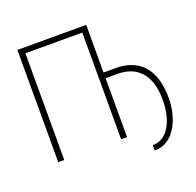

<svg xmlns="http://www.w3.org/2000/svg" viewBox="-143 -861 1164 1143"><g transform="rotate(-20 439.0 -290.0)"><path d="M519 -710.9V0H481.4V-675.8H121.1V0H83V-710.9ZM497.6 -373V-409.2H597.2Q648.4 -409.2 691.4 -393.8Q734.4 -378.4 765.9 -345.2Q797.4 -312 814.7 -259.5Q832 -207 832 -132.3Q832 -87.9 821.3 -41.7Q810.5 4.4 787.8 43.7Q765.1 83 730.2 107.2Q695.3 131.3 646 131.3V97.7Q684.1 97.7 712.2 78.1Q740.2 58.6 758.5 25.6Q776.9 -7.3 785.6 -48.3Q794.4 -89.4 794.4 -132.3Q794.9 -196.3 780.5 -241.9Q766.1 -287.6 739.5 -316.4Q712.9 -345.2 676.8 -359.1Q640.6 -373 597.2 -373Z"/></g></svg>

Font: Roboto Condensed ExtraLight
Style: Regular
Weight: 250
Designer: Christian Robertson
Foundry: Google
Version: Version 3.008; 2023